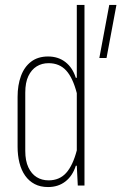

<svg xmlns="http://www.w3.org/2000/svg" viewBox="-20 -749 490 775"><path d="M381 -515 421 -729H450L410 -515ZM174 6Q143 6 120 -6Q97 -18 81.5 -40Q66 -62 58.5 -92Q51 -122 51 -157V-358Q51 -405 64.5 -442Q78 -479 105.5 -500Q133 -521 174 -521Q215 -521 244 -498.5Q273 -476 286 -435H290V-729H321V0H294L290 -80H286Q273 -39 244 -16.5Q215 6 174 6ZM176 -21Q220 -21 247 -51Q274 -81 290 -142V-373Q274 -435 247 -464.5Q220 -494 176 -494Q149 -494 128 -481Q107 -468 94.5 -442Q82 -416 82 -375V-140Q82 -100 94.5 -73.5Q107 -47 128 -34Q149 -21 176 -21Z"/></svg>

Font: Hubot Sans Condensed ExtraLight
Style: Regular
Weight: 200
Width: 3
Designer: Deni Anggara
Foundry: GitHub, Inc., Subsidiary of Microsoft Corporation
Version: Version 2.000